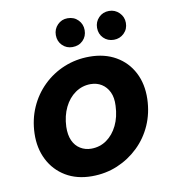

<svg xmlns="http://www.w3.org/2000/svg" viewBox="-80 -769 776 853"><g transform="rotate(-10 308.0 -343.0)"><path d="M267 12Q199 12 149 -18Q99 -48 72.5 -100.5Q46 -153 48 -219Q50 -282 73.5 -335.5Q97 -389 138 -429Q179 -469 232.5 -491Q286 -513 347 -513Q415 -513 465.5 -484Q516 -455 543 -403Q570 -351 568 -283Q566 -220 542.5 -166.5Q519 -113 477.5 -73Q436 -33 382.5 -10.5Q329 12 267 12ZM285 -109Q324 -109 354.5 -130.5Q385 -152 403.5 -190Q422 -228 424 -278Q426 -315 414 -340Q402 -365 380.5 -378.5Q359 -392 331 -392Q293 -392 262 -370.5Q231 -349 212.5 -311Q194 -273 192 -224Q191 -187 202.5 -161.5Q214 -136 236 -122.5Q258 -109 285 -109ZM281 -568Q254 -568 235.5 -586.5Q217 -605 217 -633Q217 -660 235.5 -679Q254 -698 281 -698Q310 -698 328.5 -679Q347 -660 347 -633Q347 -605 328.5 -586.5Q310 -568 281 -568ZM468 -568Q440 -568 421.5 -586.5Q403 -605 403 -633Q403 -660 421.5 -679Q440 -698 468 -698Q495 -698 514 -679Q533 -660 533 -633Q533 -605 514 -586.5Q495 -568 468 -568Z"/></g></svg>

Font: DM Sans 17pt ExtraBold
Style: Italic
Weight: 800
Italic angle: -10°
Version: Version 4.004;gftools[0.9.30]